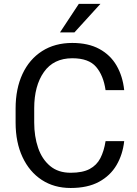

<svg xmlns="http://www.w3.org/2000/svg" viewBox="-20 -937 691 967"><path d="M511.7 -226.1H605.5Q598.1 -158.7 566.9 -105.5Q535.6 -52.2 478.5 -21.2Q421.4 9.8 335.9 9.8Q252.4 9.8 190.2 -31Q127.9 -71.8 93.3 -146Q58.6 -220.2 58.6 -319.8V-390.6Q58.6 -490.2 93.3 -564.5Q127.9 -638.7 192.1 -679.7Q256.3 -720.7 344.2 -720.7Q424.8 -720.7 480.5 -690.4Q536.1 -660.2 567.1 -606.7Q598.1 -553.2 605.5 -482.9H511.7Q501 -557.1 463.9 -600.3Q426.8 -643.6 344.2 -643.6Q250 -643.6 201.2 -574.2Q152.3 -504.9 152.3 -391.6V-319.8Q152.3 -250 171.9 -192.6Q191.4 -135.3 232.2 -101.1Q272.9 -66.9 335.9 -66.9Q396 -66.9 431.6 -85.9Q467.3 -105 485.6 -140.6Q503.9 -176.3 511.7 -226.1ZM282.2 -773.9 377 -917.5H485.8L355 -773.9Z"/></svg>

Font: Vazirmatn RD FD
Style: Regular
Weight: 400
Designer: Saber Rastikerdar
Foundry: Saber Rastikerdar
Version: Version 33.003